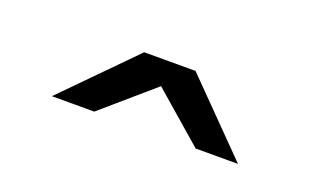

<svg xmlns="http://www.w3.org/2000/svg" viewBox="-33 -892 566 345"><g transform="rotate(20 250.0 -719.5)"><path d="M200.7 -785.2H298.8L427.7 -654.3H346.7L250 -738.3L152.8 -654.3H71.8Z"/></g></svg>

Font: BIZ UDGothic
Style: Regular
Weight: 400
Monospace: yes
Designer: TypeBank Co., Ltd.
Foundry: Morisawa Inc.
Version: Version 1.05